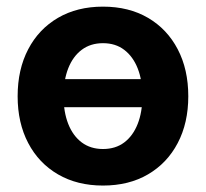

<svg xmlns="http://www.w3.org/2000/svg" viewBox="-20 -559 633 590"><path d="M478 -315.9V-229.5H120.1V-315.9ZM296.4 11.2Q217.3 11.2 158.2 -23.2Q99.1 -57.6 66.7 -119.4Q34.2 -181.2 34.2 -263.2Q34.2 -345.7 66.7 -407.7Q99.1 -469.7 158.2 -504.2Q217.3 -538.6 296.4 -538.6Q376 -538.6 434.8 -504.2Q493.7 -469.7 526.1 -407.7Q558.6 -345.7 558.6 -263.2Q558.6 -181.2 526.1 -119.4Q493.7 -57.6 434.8 -23.2Q376 11.2 296.4 11.2ZM296.4 -101.1Q335 -101.1 361.8 -121.3Q388.7 -141.6 403.1 -178.2Q417.5 -214.8 417.5 -263.2Q417.5 -312.5 403.1 -348.9Q388.7 -385.3 361.8 -405.8Q335 -426.3 296.4 -426.3Q258.3 -426.3 231.2 -406Q204.1 -385.7 189.7 -349.1Q175.3 -312.5 175.3 -263.2Q175.3 -214.8 189.7 -178.2Q204.1 -141.6 231.2 -121.3Q258.3 -101.1 296.4 -101.1Z"/></svg>

Font: Inter Cardless Tabular Bold
Style: Bold
Weight: 700
Designer: Rasmus Andersson
Foundry: rsms
Version: Version 4.000;git-4fc901f